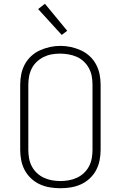

<svg xmlns="http://www.w3.org/2000/svg" viewBox="-20 -989 640 1017"><path d="M300 8Q272 8 244.5 3.5Q217 -1 191.5 -12.5Q166 -24 145 -43.5Q124 -63 111 -87.5Q98 -112 92.5 -139.5Q87 -167 87 -195V-540Q87 -568 92.5 -595.5Q98 -623 111 -647.5Q124 -672 145 -691.5Q166 -711 191.5 -722.5Q217 -734 244.5 -740Q272 -746 300 -746Q328 -746 355.5 -740Q383 -734 408.5 -722.5Q434 -711 455 -691.5Q476 -672 489 -647.5Q502 -623 507.5 -595.5Q513 -568 513 -540V-195Q513 -167 507.5 -139.5Q502 -112 489 -87.5Q476 -63 455 -43.5Q434 -24 408.5 -12.5Q383 -1 355.5 3.5Q328 8 300 8ZM300 -30Q322 -30 344.5 -34Q367 -38 387.5 -47.5Q408 -57 424.5 -72.5Q441 -88 451.5 -108Q462 -128 466 -150.5Q470 -173 470 -195V-540Q470 -563 466 -585Q462 -607 451.5 -627Q441 -647 424 -663Q407 -679 386.5 -688Q366 -697 343 -701Q320 -705 298 -705Q275 -705 253 -701Q231 -697 211 -687Q191 -677 174.5 -661.5Q158 -646 148 -626Q138 -606 134 -584Q130 -562 130 -540V-195Q130 -173 134 -150.5Q138 -128 148.5 -108Q159 -88 175.5 -72.5Q192 -57 212.5 -47.5Q233 -38 255.5 -34Q278 -30 300 -30ZM307 -804 182 -941 218 -969 336 -826Z"/></svg>

Font: Iosevka Curly XLtEx
Style: Regular
Weight: 200
Width: 7
Monospace: yes
Designer: Belleve Invis
Foundry: Belleve Invis
Version: Version 11.1.0; ttfautohint (v1.8.3)